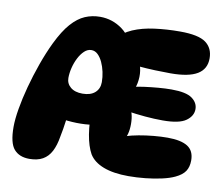

<svg xmlns="http://www.w3.org/2000/svg" viewBox="-81 -836 1083 941"><g transform="rotate(10 460.5 -366.0)"><path d="M122 7Q72 7 45.5 -23.5Q19 -54 19 -134Q19 -172 28 -225Q37 -278 53 -337.5Q69 -397 90.5 -457.5Q112 -518 137 -570Q169 -636 201.5 -672.5Q234 -709 269 -724Q304 -739 344 -739Q405 -739 455 -702.5Q505 -666 540 -575L431 -219Q403 -210 361.5 -207.5Q320 -205 275.5 -209.5Q231 -214 192 -226L272 -307Q273 -258 267 -211.5Q261 -165 253 -127Q246 -83 230.5 -53Q215 -23 188.5 -8Q162 7 122 7ZM323 -353Q363 -353 385 -372.5Q407 -392 407 -425Q407 -450 401.5 -475.5Q396 -501 386 -522.5Q376 -544 362 -557.5Q348 -571 330 -571Q311 -571 295 -556Q279 -541 267 -517.5Q255 -494 248.5 -467.5Q242 -441 242 -417Q242 -389 263.5 -371Q285 -353 323 -353ZM742 -736Q834 -736 870.5 -709Q907 -682 907 -631Q907 -578 864 -552Q821 -526 731 -526Q697 -526 655 -527.5Q613 -529 567 -533L575 -542Q585 -514 584 -482Q583 -450 572 -421L559 -428Q582 -434 615.5 -438.5Q649 -443 684.5 -446Q720 -449 750 -449Q823 -449 852.5 -427.5Q882 -406 882 -374Q882 -340 848.5 -316Q815 -292 733 -292Q691 -292 645.5 -296Q600 -300 554 -307L569 -319Q579 -300 582 -273.5Q585 -247 582 -221Q579 -195 569 -175L566 -184Q594 -193 629.5 -199.5Q665 -206 702.5 -209.5Q740 -213 772 -213Q839 -213 872 -192Q905 -171 905 -123Q905 -91 891 -69.5Q877 -48 843 -32Q818 -20 780 -11.5Q742 -3 699 1.5Q656 6 615 6Q540 6 490.5 -13Q441 -32 419 -68Q399 -104 389.5 -161Q380 -218 380 -318L443 -352L482 -576L437 -645Q462 -680 508.5 -700Q555 -720 615.5 -728Q676 -736 742 -736Z"/></g></svg>

Font: DynaPuff SemiBold
Style: Regular
Weight: 600
Designer: Toshi Omagari, Jennifer Daniel
Foundry: Google Fonts
Version: Version 2.000